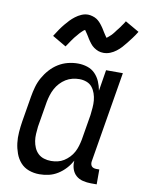

<svg xmlns="http://www.w3.org/2000/svg" viewBox="-86 -820 672 889"><g transform="rotate(10 250.0 -375.5)"><path d="M161 8Q161 8 161 8Q161 8 161 8Q135 8 111.5 -0.5Q88 -9 72 -27Q56 -45 47.5 -68.5Q39 -92 36 -116.5Q33 -141 35 -167.5Q37 -194 41 -219L61 -339Q65 -363 71.5 -386Q78 -409 90 -430.5Q102 -452 119 -471Q136 -490 157 -503Q178 -516 201.5 -522Q225 -528 249 -528Q272 -528 293.5 -521Q315 -514 330 -498.5Q345 -483 353.5 -463Q362 -443 366 -421L382 -520H461L390 -93Q389 -87 390 -81Q391 -75 394.5 -70.5Q398 -66 404 -64Q410 -62 416 -62H431V8H404Q385 8 366 3.5Q347 -1 333.5 -13Q320 -25 314 -43.5Q308 -62 310 -82Q299 -62 283 -44.5Q267 -27 247 -14.5Q227 -2 205 3Q183 8 161 8ZM204 -62Q219 -62 234.5 -65.5Q250 -69 263.5 -77.5Q277 -86 288.5 -98Q300 -110 307.5 -124Q315 -138 319.5 -153Q324 -168 327 -183L347 -303Q349 -320 350.5 -338Q352 -356 350.5 -372.5Q349 -389 343.5 -405Q338 -421 328 -433.5Q318 -446 302 -452Q286 -458 268 -458Q252 -458 235.5 -454Q219 -450 204.5 -441Q190 -432 178 -419Q166 -406 158 -391Q150 -376 145 -360Q140 -344 137 -328L117 -208Q115 -191 114 -173.5Q113 -156 115.5 -140Q118 -124 124.5 -109Q131 -94 142.5 -83Q154 -72 170 -67Q186 -62 203 -62ZM178 -596 113 -634Q124 -652 134.5 -667Q145 -682 155 -694Q165 -706 174.5 -716Q184 -726 197 -736Q210 -746 225 -752.5Q240 -759 256 -759Q261 -759 266.5 -758Q272 -757 277 -755.5Q282 -754 287 -752Q292 -750 296.5 -747Q301 -744 304.5 -741Q308 -738 311.5 -734.5Q315 -731 318.5 -726.5Q322 -722 325 -718Q328 -714 331 -709.5Q334 -705 336 -701.5Q338 -698 341.5 -692.5Q345 -687 348 -682.5Q351 -678 353 -675Q355 -672 358 -668Q362 -671 365 -673.5Q368 -676 373 -680.5Q378 -685 379.5 -686.5Q381 -688 383.5 -691Q386 -694 388.5 -697Q391 -700 393.5 -703.5Q396 -707 399 -711Q402 -715 405.5 -719Q409 -723 412 -727.5Q415 -732 418.5 -737Q422 -742 426 -747.5Q430 -753 433 -759L499 -721Q488 -703 477 -688.5Q466 -674 456.5 -662Q447 -650 437.5 -639.5Q428 -629 415 -619Q402 -609 387 -603Q372 -597 356 -597Q350 -597 343.5 -598Q337 -599 331.5 -601Q326 -603 320.5 -606Q315 -609 310 -612.5Q305 -616 301 -620Q297 -624 293 -629Q289 -634 285.5 -639Q282 -644 279 -648.5Q276 -653 273 -658.5Q270 -664 266 -669.5Q262 -675 259.5 -679Q257 -683 254 -687Q250 -685 247 -682.5Q244 -680 239 -675Q234 -670 232.5 -668.5Q231 -667 228.5 -664Q226 -661 223.5 -658Q221 -655 218 -651.5Q215 -648 212 -644.5Q209 -641 206 -636.5Q203 -632 199.5 -627.5Q196 -623 193 -618Q190 -613 186 -607.5Q182 -602 178 -596Z"/></g></svg>

Font: Iosevka Gothic
Style: Italic
Weight: 400
Italic angle: -9°
Monospace: yes
Designer: Belleve Invis
Foundry: Belleve Invis
Version: Version 15.5.1; ttfautohint (v1.8.4)